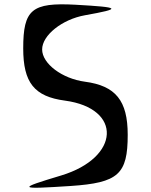

<svg xmlns="http://www.w3.org/2000/svg" viewBox="-20 -856 701 893"><path d="M88 -631C88 -472 139 -407 282 -388C550 -352 539 -123 265 -40C59 22 62 25 309 9C530 -6 574 -45 574 -229C574 -388 518 -457 375 -476C269 -490 176 -560 176 -626C176 -692 269 -766 375 -785C548 -816 543 -822 331 -834C128 -845 88 -812 88 -631Z"/></svg>

Font: Venom Sans
Style: Regular
Weight: 400
Version: Version 1.001